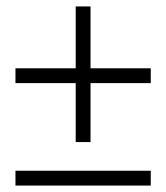

<svg xmlns="http://www.w3.org/2000/svg" viewBox="-20 -576 516 596"><path d="M261 -364V-556H215V-364H28V-318H215V-135H261V-318H448V-364ZM28 0H448V-46H28Z"/></svg>

Font: Arthouse Owned Light
Style: Regular
Weight: 300
Designer: Jeremy Tribby
Foundry: Tribby Type
Version: Version 1.000;PS 001.000;hotconv 1.0.88;makeotf.lib2.5.64775